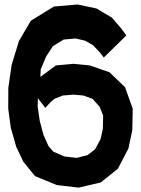

<svg xmlns="http://www.w3.org/2000/svg" viewBox="-20 -840 638 866"><path d="M473.6 -514.2 543.9 -446.8 578.6 -350.1 576.7 -252.4 559.1 -169.9 511.7 -79.1 434.6 -17.1 334.5 6.3 235.8 -5.4 137.7 -45.9 85.4 -110.4 53.2 -177.7 28.8 -263.7 17.1 -349.1 17.6 -444.3 32.7 -548.3 65.4 -654.8 119.1 -746.6 223.1 -810.5 330.1 -819.8 415 -801.8 484.9 -760.3 529.8 -708 549.8 -680.2 448.2 -580.6 430.2 -604 399.9 -635.7 364.7 -656.2 321.3 -666.5 267.1 -661.6 218.8 -631.8 188 -585 163.6 -526.9 162.1 -493.2 231.9 -544.9 312.5 -552.2 384.8 -544.9ZM433.6 -212.4 443.8 -257.8 445.3 -318.4 429.7 -357.9 397.9 -394 356 -409.2 311.5 -413.1 263.2 -409.2 225.1 -394 209.5 -380.9 184.1 -353.5 150.9 -397 149.9 -358.9 159.2 -295.4 176.3 -231 198.2 -182.1 220.7 -155.8 270.5 -134.3 325.7 -127.9 374.5 -140.1 408.7 -166.5Z"/></svg>

Font: Gap Sans
Style: Black
Weight: 400
Designer: Alexandre Liziard and Etienne Ozeray
Foundry: Interstices.io
Version: Version 1.6.1 - December 3. 2014